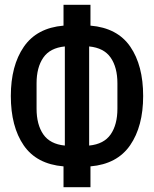

<svg xmlns="http://www.w3.org/2000/svg" viewBox="-20 -747 640 798"><path d="M244 31V-55.5Q132 -65 78.5 -143Q25 -221 25 -348Q25 -474 79 -552.5Q133 -631 244 -640.5V-727H356V-640.5Q468 -631 521.5 -553Q575 -475 575 -348Q575 -222 521 -143.5Q467 -65 356 -55.5V31ZM249.5 -142V-554Q188 -548 160 -507.5Q132 -467 132 -400.5V-295.5Q132 -229 160 -188.5Q188 -148 249.5 -142ZM350.5 -142Q412 -148 440 -188.5Q468 -229 468 -295.5V-400.5Q468 -467 440 -507.5Q412 -548 350.5 -554Z"/></svg>

Font: Lilex Medium
Style: Regular
Weight: 500
Designer: Mike Abbink, Paul van der Laan, Pieter van Rosmalen, Mikhael Khrustik
Foundry: Mikhael Khrustik
Version: Version 1.100